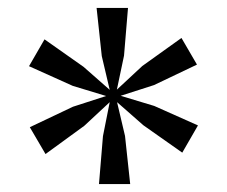

<svg xmlns="http://www.w3.org/2000/svg" viewBox="-20 -837 571 483"><path d="M229 -374 239 -494.5 256 -580 192 -520.5 94.5 -449.5 55 -517 163.5 -568.5 247 -595.5 163 -621 53 -670.5 92 -738 190 -669 256 -611 236 -696 223 -817H302L292 -697L274 -611.5L338 -671L436.5 -741.5L475.5 -674.5L367.5 -623L283.5 -596L368 -570.5L478 -521.5L438.5 -453L340.5 -522L274.5 -580L294.5 -495L307.5 -374Z"/></svg>

Font: Merriweather 96pt
Style: Regular
Weight: 400
Version: Version 2.100